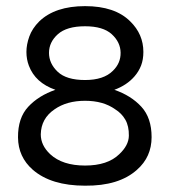

<svg xmlns="http://www.w3.org/2000/svg" viewBox="-20 -586 542 614"><path d="M438.5 -419.9Q438.5 -395.5 431.2 -376.5Q423.8 -357.4 410.2 -341.8Q385.7 -313.5 345.7 -298.8Q399.4 -280.3 432.1 -244.6Q464.8 -209 464.8 -147.5Q464.8 -84 418 -43Q360.4 8.8 252 7.8Q143.6 7.8 85 -43Q38.1 -84 37.6 -146.5Q37.1 -209 70.3 -244.6Q103.5 -280.3 157.2 -298.8Q92.8 -321.3 72.3 -376Q64.5 -396.5 64.5 -419.9Q64.5 -443.4 73.7 -469.2Q83 -495.1 105.5 -517.6Q156.2 -566.4 252 -566.4Q347.7 -566.4 396.5 -517.6Q438.5 -476.6 438.5 -419.9ZM252 -56.6Q324.2 -56.6 361.3 -92.8Q391.6 -121.1 392.1 -151.9Q392.6 -182.6 380.9 -203.1Q369.1 -223.6 348.6 -236.3Q310.5 -263.7 252 -263.7Q193.4 -263.7 154.3 -236.3Q111.3 -207 110.4 -156.2Q110.4 -121.1 140.6 -92.8Q179.7 -56.6 252 -56.6ZM252 -330.1Q311.5 -330.1 340.8 -359.4Q366.2 -383.8 365.7 -417.5Q365.2 -451.2 337.4 -476.6Q309.6 -502 252 -502Q193.4 -502 165 -476.6Q136.7 -451.2 136.7 -417Q136.7 -382.8 164.6 -356.4Q192.4 -330.1 252 -330.1Z"/></svg>

Font: NTR
Style: Regular
Weight: 400
Designer: Purushoth Kumar Guthula
Foundry: Silicon Andhra, USA.
Version: Version 1.0.5; ttfautohint (v1.2.25-373a) -l 7 -r 28 -G 50 -